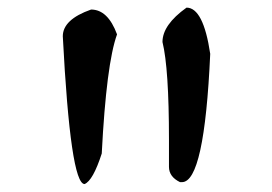

<svg xmlns="http://www.w3.org/2000/svg" viewBox="-20 -1541 696 491"><path d="M395.5 -1433.6Q412.1 -1366.2 412.1 -1183.6V-1114.3Q412.1 -1088.9 440.4 -1075.2H445.3Q502.9 -1075.2 517.6 -1403.3Q500 -1521.5 457 -1521.5Q395.5 -1477.5 395.5 -1433.6ZM140.6 -1448.2Q160.2 -1070.3 196.3 -1070.3Q217.8 -1079.1 240.2 -1148.4Q252 -1377.9 279.3 -1453.1Q255.9 -1516.6 212.9 -1516.6Q140.6 -1491.2 140.6 -1448.2Z"/></svg>

Font: Elementary Gothic 
Style: Regular
Weight: 400
Designer: Bill Roach / W.K. Roach
Version: Version 1.00 April 18, 2012, initial release